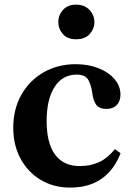

<svg xmlns="http://www.w3.org/2000/svg" viewBox="-20 -818 586 848"><path d="M290 10.5Q216.5 10.5 159.8 -23.5Q103 -57.5 70.8 -117.2Q38.5 -177 38.5 -254Q38.5 -335.5 74 -398.8Q109.5 -462 172 -498.2Q234.5 -534.5 315 -534.5Q371 -534.5 415.8 -516.5Q460.5 -498.5 486.2 -468.2Q512 -438 512 -400.5Q512 -371 495.5 -354Q479 -337 450.5 -337Q417 -337 404.2 -356.5Q391.5 -376 388.5 -401.5Q383 -443.5 369.5 -466Q356 -488.5 319.5 -488.5Q256 -488.5 221 -434Q186 -379.5 186 -283.5Q186 -186 223.2 -135.2Q260.5 -84.5 332.5 -84.5Q380.5 -84.5 418.2 -102.2Q456 -120 487.5 -159.5L512.5 -141Q453 10.5 290 10.5ZM315.5 -644.5Q277.5 -644.5 257.5 -667.8Q237.5 -691 237.5 -720Q237.5 -751 258.2 -774.2Q279 -797.5 315.5 -797.5Q353.5 -797.5 375.2 -774.2Q397 -751 397 -720Q397 -691 376.2 -667.8Q355.5 -644.5 315.5 -644.5Z"/></svg>

Font: Libre Caslon Text SemiBold
Style: Regular
Weight: 600
Designer: Pablo Impallari, Rodrigo Fuenzalida, Katja Schimmel
Foundry: Pablo Impallari, Rodrigo Fuenzalida
Version: Version 2.000